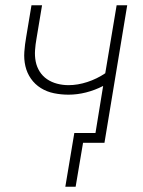

<svg xmlns="http://www.w3.org/2000/svg" viewBox="-20 -540 540 726"><path d="M227 166 261 -37H341L370 -215Q339 -199 305.5 -190.5Q272 -182 239 -182Q211 -182 184 -187.5Q157 -193 134.5 -207Q112 -221 97 -242.5Q82 -264 76 -290Q70 -316 72 -344Q74 -372 79 -400L99 -520H139L118 -394Q114 -372 112.5 -350Q111 -328 115 -307.5Q119 -287 130 -269.5Q141 -252 158 -240.5Q175 -229 196 -223.5Q217 -218 239 -218Q274 -218 310.5 -230Q347 -242 378 -263L421 -520H461L375 0H294L266 166Z"/></svg>

Font: Iosevka Extralight
Style: Italic
Weight: 200
Italic angle: -9°
Monospace: yes
Designer: Belleve Invis
Foundry: Belleve Invis
Version: Version 32.5.0; ttfautohint (v1.8.4)